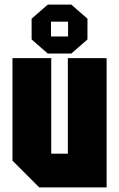

<svg xmlns="http://www.w3.org/2000/svg" viewBox="-20 -812 516 832"><path d="M442 -560V0H150L34 -116V-560H202V-146H274V-560ZM117 -641V-731L187 -792H289L359 -731V-641L289 -580H187ZM201 -654H275V-718H201Z"/></svg>

Font: Tektur Condensed
Style: Bold
Weight: 700
Width: 3
Designer: Adam Jagosz
Foundry: Adam Jagosz
Version: Version 1.005;gftools[0.9.30]